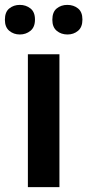

<svg xmlns="http://www.w3.org/2000/svg" viewBox="-34 -765 357 785"><path d="M209 0H80V-543H209ZM-14 -684Q-14 -716 4 -730.5Q22 -745 47 -745Q72 -745 90.5 -730.5Q109 -716 109 -685Q109 -654 90.5 -639Q72 -624 47 -624Q22 -624 4 -639Q-14 -654 -14 -684ZM180 -684Q180 -716 198 -730.5Q216 -745 241 -745Q267 -745 285 -730.5Q303 -716 303 -685Q303 -654 285 -639Q267 -624 242 -624Q216 -624 198 -639Q180 -654 180 -684Z"/></svg>

Font: Noto Sans Adlam Unjoined SemiBold
Style: Regular
Weight: 600
Version: Version 3.001